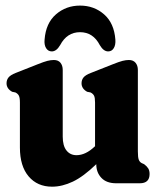

<svg xmlns="http://www.w3.org/2000/svg" viewBox="-20 -672 576 704"><path d="M53 -131V-296Q53 -314 49.2 -321.2Q45.5 -328.5 36.5 -333L24.5 -335.5Q4 -347 4 -366.5Q4 -379 11.2 -388Q18.5 -397 37.5 -404.5L118.5 -436.5Q141 -445.5 153.8 -448.8Q166.5 -452 177.5 -452Q193.5 -452 201.8 -441.8Q210 -431.5 210 -415.5V-171Q210 -137.5 223.8 -120.2Q237.5 -103 260.5 -103Q294 -103 327.5 -135L328.5 -135.5V-296Q328.5 -314 324.8 -321.2Q321 -328.5 312 -333L299.5 -335.5Q279 -347 279 -366.5Q279 -379 286.2 -388Q293.5 -397 313 -404.5L394 -436.5Q416.5 -445.5 429.2 -448.8Q442 -452 452.5 -452Q468.5 -452 477 -441.8Q485.5 -431.5 485.5 -415.5V-117Q485.5 -95 488.8 -86.5Q492 -78 499.5 -74L508.5 -70Q518.5 -62.5 523.5 -54.5Q528.5 -46.5 528.5 -34Q528.5 0 492.5 0H406Q370.5 0 351.8 -19.8Q333 -39.5 333 -70Q286 -24.5 247 -6Q208 12.5 171 12.5Q117 12.5 85 -25.2Q53 -63 53 -131ZM273.5 -554Q225.5 -554 200.5 -506.5Q187 -483.5 170 -483.5Q156.5 -483.5 149 -495.5Q141.5 -507.5 143.5 -527Q148 -587 185 -619.2Q222 -651.5 273.5 -651.5Q325 -651.5 361.8 -619.2Q398.5 -587 403 -527Q404.5 -507.5 397.2 -495.5Q390 -483.5 376.5 -483.5Q359.5 -483.5 346 -506.5Q321.5 -554 273.5 -554Z"/></svg>

Font: Fraunces 144pt S100
Style: Bold
Weight: 700
Version: Version 1.000; ttfautohint (v1.8.3)